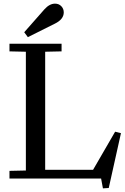

<svg xmlns="http://www.w3.org/2000/svg" viewBox="-20 -980 684 1054"><path d="M32 -42 122 -44V-696L32 -698V-740H318V-698L228 -696V0H32ZM168 -48H491L612 -257L644 -249L577 52L545 54L535 0H168ZM133 -776 113 -803 224 -929Q252 -960 282 -960Q303 -960 316.5 -946Q330 -932 330 -912Q330 -874 281 -850Z"/></svg>

Font: Minipax
Style: Regular
Weight: 400
Designer: Raphaël Ronot
Foundry: Velvetyne Type Foundry
Version: Version 1.000